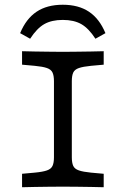

<svg xmlns="http://www.w3.org/2000/svg" viewBox="-20 -786 528 806"><path d="M235.5 -2.4Q211.3 -2.4 182.7 -2Q154 -1.6 125.4 -1.2Q96.8 -0.8 72.6 0V-56.5L125.8 -61.3Q159.7 -64.5 177 -70.6Q194.4 -76.6 200.4 -89.5Q206.5 -102.4 206.5 -125.8V-445.2Q206.5 -468.5 200.4 -481.5Q194.4 -494.4 177 -500.4Q159.7 -506.5 125.8 -509.7L72.6 -514.5V-571Q96.8 -570.2 125.4 -569.8Q154 -569.4 182.7 -569Q211.3 -568.5 235.5 -568.5H243.5H252.4Q276.6 -568.5 305.2 -569Q333.9 -569.4 362.9 -569.8Q391.9 -570.2 415.3 -571V-514.5L362.1 -509.7Q329 -506.5 311.3 -500.4Q293.5 -494.4 287.5 -481.5Q281.5 -468.5 281.5 -445.2V-125.8Q281.5 -102.4 287.5 -89.5Q293.5 -76.6 311.3 -70.6Q329 -64.5 362.1 -61.3L415.3 -56.5V0Q391.9 -0.8 362.9 -1.2Q333.9 -1.6 305.2 -2Q276.6 -2.4 252.4 -2.4H244.4ZM243.5 -766.1Q309.7 -766.1 353.6 -736.7Q397.6 -707.3 422.6 -646.8L380.6 -623.4Q352.4 -666.9 321.4 -684.7Q290.3 -702.4 243.5 -702.4Q196.8 -702.4 165.7 -684.7Q134.7 -666.9 106.5 -623.4L64.5 -646.8Q89.5 -707.3 133.5 -736.7Q177.4 -766.1 243.5 -766.1Z"/></svg>

Font: Playfair 5pt SemiExpanded Light
Style: Regular
Weight: 300
Width: 6
Designer: Claus Eggers Sørensen
Foundry: Claus Eggers Sørensen
Version: Version 2.203